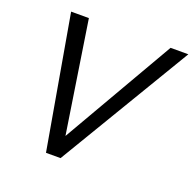

<svg xmlns="http://www.w3.org/2000/svg" viewBox="-125 -838 973 965"><g transform="rotate(20 361.0 -355.0)"><path d="M95 -710H190L282 -113L627 -710H722L297 0H219Z"/></g></svg>

Font: Raleway Medium
Style: Italic
Weight: 500
Italic angle: -12°
Designer: Matt McInerney, Pablo Impallari, Rodrigo Fuenzalida
Foundry: Matt McInerney, Pablo Impallari, Rodrigo Fuenzalida
Version: Version 4.026